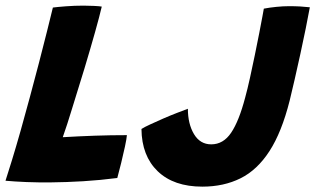

<svg xmlns="http://www.w3.org/2000/svg" viewBox="-33 -670 1148 699"><path d="M-13 -12Q-4 -39.5 10.5 -86.8Q25 -134 41.8 -193.2Q58.5 -252.5 75.5 -315.5Q92.5 -378.5 108.8 -441Q125 -503.5 138.2 -556.2Q151.5 -609 159.5 -642.5Q174 -644.5 206 -647Q238 -649.5 271 -649.5Q287.5 -649.5 308.8 -648.5Q330 -647.5 337.5 -646Q329.5 -611.5 313 -552.8Q296.5 -494 274.8 -421.8Q253 -349.5 229.5 -275Q211 -214 195.5 -170.5Q255 -174 312.5 -176Q370 -178 429 -178Q428 -165 422 -136.8Q416 -108.5 408.2 -77Q400.5 -45.5 394 -22Q332 -14 270 -10.2Q208 -6.5 152.5 -6Q107 -5.5 63.5 -7.2Q20 -9 -13 -12ZM703.5 9.5Q599.5 9.5 541.2 -46.5Q483 -102.5 482 -200.5Q493 -207.5 514.8 -217.5Q536.5 -227.5 562.2 -238.8Q588 -250 612 -259.2Q636 -268.5 651 -274Q651 -219 673.2 -181.8Q695.5 -144.5 736 -144.5Q780 -144.5 808.5 -186.8Q837 -229 859.5 -314.5Q868 -345.5 877 -386.2Q886 -427 894.8 -469.8Q903.5 -512.5 910.8 -549.5Q918 -586.5 922.5 -610.8Q927 -635 927.5 -638.5Q948 -642.5 973 -645Q998 -647.5 1019 -647.5Q1041.5 -647.5 1059.5 -646.5Q1077.5 -645.5 1095 -643.5Q1089 -610.5 1080 -566Q1071 -521.5 1060.5 -473.5Q1050 -425.5 1039.8 -381Q1029.5 -336.5 1021.5 -303.5Q992.5 -188.5 948 -119.8Q903.5 -51 842.5 -20.8Q781.5 9.5 703.5 9.5Z"/></svg>

Font: Grandstander
Style: Bold Italic
Weight: 700
Italic angle: -15°
Designer: Tyler Finck
Foundry: Etcetera Type Co
Version: Version 1.200; ttfautohint (v1.8.3)